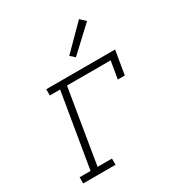

<svg xmlns="http://www.w3.org/2000/svg" viewBox="-178 -891 957 1017"><g transform="rotate(-30 300.0 -382.5)"><path d="M36 0V-38H103L179 -492H116V-530H537L513 -385H470L488 -492H221L146 -38H234V0ZM337 -598 310 -622 452 -765 484 -735Z"/></g></svg>

Font: Iosevka Curly Slab XLtExObl
Style: Regular
Weight: 200
Width: 7
Italic angle: -9°
Monospace: yes
Designer: Belleve Invis
Foundry: Belleve Invis
Version: Version 11.0.0; ttfautohint (v1.8.3)